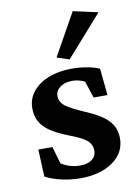

<svg xmlns="http://www.w3.org/2000/svg" viewBox="-78 -714 555 774"><g transform="rotate(-10 199.5 -326.5)"><path d="M189.5 7.8Q150.4 7.8 111.3 -1Q72.3 -9.8 45.9 -24.4L41 -135.7H98.6L119.1 -65.4Q154.3 -43 196.3 -43Q227.5 -43 245.1 -56.6Q262.7 -70.3 262.7 -92.8Q262.7 -116.2 245.1 -132.8Q227.5 -149.4 173.8 -169.9Q102.5 -197.3 74.2 -227.5Q45.9 -257.8 45.9 -303.7Q45.9 -341.8 69.3 -371.1Q92.8 -400.4 134.3 -417Q175.8 -433.6 230.5 -433.6Q260.7 -433.6 291.5 -428.2Q322.3 -422.9 342.8 -413.1L353.5 -303.7H296.9L274.4 -372.1Q264.6 -377.9 251 -381.3Q237.3 -384.8 223.6 -384.8Q192.4 -384.8 173.3 -370.6Q154.3 -356.4 154.3 -334Q154.3 -309.6 176.3 -293Q198.2 -276.4 254.9 -252Q319.3 -224.6 346.2 -195.3Q373 -166 373 -123Q373 -64.5 321.8 -28.3Q270.5 7.8 189.5 7.8ZM228.5 -471.7 177.7 -488.3 274.4 -661.1 376 -638.7Z"/></g></svg>

Font: Crimson Pro SemiBold
Style: Regular
Weight: 600
Designer: Jacques Le Bailly
Foundry: Baron von Fonthausen
Version: Version 1.003